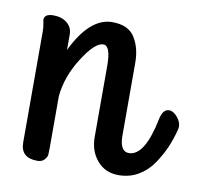

<svg xmlns="http://www.w3.org/2000/svg" viewBox="-56 -452 570 539"><g transform="rotate(10 229.0 -182.0)"><path d="M35 -16V-333Q35 -344 33 -353.5Q31 -363 31 -365Q31 -382 57 -382Q81 -382 96 -369.5Q111 -357 111 -338V-293Q159 -392 223 -392Q269 -392 287.5 -362.5Q306 -333 306 -291V-84Q306 -38 332 -38Q377 -38 399 -146Q405 -176 423 -176Q435 -176 446.5 -162.5Q458 -149 458 -135Q458 -132 457 -128Q450 -100 439.5 -75.5Q429 -51 412 -26Q395 -1 370 13.5Q345 28 314 28Q276 28 253 1Q230 -26 230 -66V-269Q230 -326 209 -326Q185 -326 150.5 -271.5Q116 -217 111 -161V-15Q111 -1 110.5 5.5Q110 12 103 20Q96 28 83 28Q35 28 35 -16Z"/></g></svg>

Font: Grand Hotel
Style: Regular
Weight: 400
Designer: Brian J. Bonislawsky & Jim Lyles for Astigmatic (AOETI)
Foundry: Astigmatic (AOETI)
Version: Version 001.000